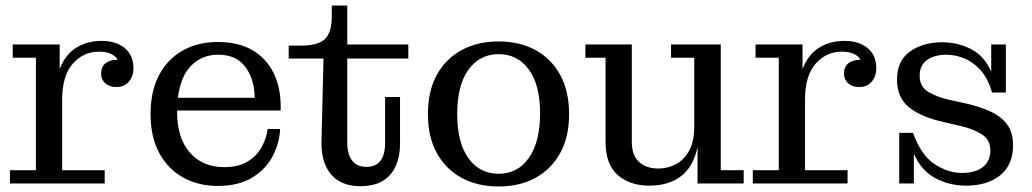

<svg xmlns="http://www.w3.org/2000/svg" viewBox="-20 -664 3737 695"><path d="M16 0V-48H110V-455H26V-503H196V-414Q216 -466 255.5 -491Q295 -516 348 -516Q400 -516 431.5 -490Q463 -464 463 -417Q463 -388 446.5 -368.5Q430 -349 401 -349Q376 -349 361 -362.5Q346 -376 346 -397Q346 -446 406 -448Q388 -477 338 -477Q282 -477 243.5 -433.5Q205 -390 205 -303V-48H359V0Z M768 9Q697 9 642 -22Q587 -53 556 -111Q525 -169 525 -251Q525 -334 556 -392.5Q587 -451 642 -481.5Q697 -512 768 -512Q843 -512 893.5 -482.5Q944 -453 970 -400.5Q996 -348 996 -279V-264H621V-259Q621 -165 667 -112Q713 -59 792 -59Q844 -59 877.5 -80Q911 -101 928 -133Q945 -165 949 -197H994Q992 -147 967.5 -99.5Q943 -52 893.5 -21.5Q844 9 768 9ZM902 -310Q901 -378 868 -422Q835 -466 770 -466Q712 -466 673 -427.5Q634 -389 624 -310Z M1285 10Q1212 10 1176 -35.5Q1140 -81 1144 -162L1151 -452H1025V-499H1070Q1133 -499 1157 -523.5Q1181 -548 1181 -604V-644H1237V-503H1458V-452H1237V-148Q1237 -106 1254.5 -83Q1272 -60 1307 -60Q1374 -60 1374 -148V-313H1428V-144Q1428 -72 1392 -31Q1356 10 1285 10Z M1785 11Q1709 11 1651.5 -20Q1594 -51 1561.5 -109.5Q1529 -168 1529 -251Q1529 -335 1561.5 -393.5Q1594 -452 1651.5 -483Q1709 -514 1785 -514Q1861 -514 1918 -483Q1975 -452 2007.5 -393.5Q2040 -335 2040 -251Q2040 -168 2007.5 -109.5Q1975 -51 1918 -20Q1861 11 1785 11ZM1785 -35Q1854 -35 1894.5 -92.5Q1935 -150 1935 -255Q1935 -356 1894.5 -412Q1854 -468 1785 -468Q1716 -468 1675.5 -411.5Q1635 -355 1635 -251Q1635 -148 1675.5 -91.5Q1716 -35 1785 -35Z M2330 8Q2261 8 2216.5 -30Q2172 -68 2172 -151V-455H2099V-503H2267V-151Q2267 -102 2293 -78Q2319 -54 2363 -54Q2397 -54 2426.5 -69.5Q2456 -85 2474.5 -118.5Q2493 -152 2493 -205V-455H2409V-503H2589V-48H2672V0H2505V-132Q2490 -61 2445.5 -26.5Q2401 8 2330 8Z M2705 0V-48H2799V-455H2715V-503H2885V-414Q2905 -466 2944.5 -491Q2984 -516 3037 -516Q3089 -516 3120.5 -490Q3152 -464 3152 -417Q3152 -388 3135.5 -368.5Q3119 -349 3090 -349Q3065 -349 3050 -362.5Q3035 -376 3035 -397Q3035 -446 3095 -448Q3077 -477 3027 -477Q2971 -477 2932.5 -433.5Q2894 -390 2894 -303V-48H3048V0Z M3235 0V-183H3285Q3314 -102 3363 -70Q3412 -38 3461 -38Q3511 -38 3538 -59.5Q3565 -81 3565 -120Q3565 -158 3533.5 -178Q3502 -198 3457 -208L3397 -222Q3318 -239 3272.5 -274Q3227 -309 3227 -376Q3227 -444 3274 -477.5Q3321 -511 3391 -511Q3447 -511 3495.5 -486Q3544 -461 3568 -404V-503H3621V-329H3571Q3556 -381 3528.5 -411Q3501 -441 3468.5 -453.5Q3436 -466 3406 -466Q3363 -466 3336 -447Q3309 -428 3309 -390Q3309 -350 3340 -331.5Q3371 -313 3415 -303L3474 -290Q3524 -279 3563 -261.5Q3602 -244 3624.5 -215Q3647 -186 3647 -138Q3647 -67 3600.5 -29.5Q3554 8 3477 8Q3416 8 3365 -19.5Q3314 -47 3288 -108V0Z"/></svg>

Font: Montagu Slab 144pt
Style: Regular
Weight: 400
Designer: Florian Karsten
Foundry: Florian Karsten
Version: Version 1.000; ttfautohint (v1.8.3)